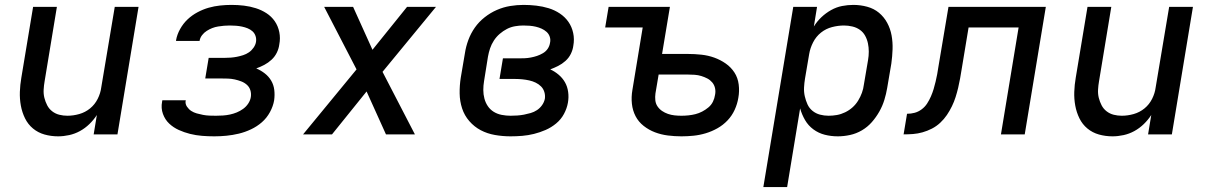

<svg xmlns="http://www.w3.org/2000/svg" viewBox="-20 -548 4940 783"><path d="M217 8Q188 8 161.5 0.5Q135 -7 114.5 -24Q94 -41 82 -65.5Q70 -90 65 -117.5Q60 -145 61 -173.5Q62 -202 67 -231L115 -520H212L162 -217Q159 -200 158 -182.5Q157 -165 161 -149Q165 -133 172.5 -118.5Q180 -104 193 -94Q206 -84 222 -80Q238 -76 255 -76Q279 -76 303.5 -83Q328 -90 347.5 -106Q367 -122 378.5 -145Q390 -168 393 -192L448 -520H545L459 0H362L375 -79Q362 -59 344.5 -42Q327 -25 306 -13.5Q285 -2 262 3Q239 8 217 8Z M854 8Q829 8 804 6Q779 4 755 -2Q731 -8 709 -18Q687 -28 670 -44Q653 -60 644.5 -83.5Q636 -107 641 -133L642 -139H738L737 -137Q735 -124 742.5 -113Q750 -102 760 -95.5Q770 -89 782.5 -85.5Q795 -82 808 -79.5Q821 -77 834.5 -76.5Q848 -76 861 -76Q875 -76 889.5 -77Q904 -78 918 -81Q932 -84 945.5 -89.5Q959 -95 971.5 -104Q984 -113 992.5 -126Q1001 -139 1003 -153Q1005 -167 1001 -180Q997 -193 987 -202Q977 -211 964 -216Q951 -221 937.5 -224Q924 -227 909.5 -227.5Q895 -228 881 -228H817L831 -312H895Q908 -312 921 -313Q934 -314 946.5 -316.5Q959 -319 971.5 -323Q984 -327 995 -334.5Q1006 -342 1014 -353.5Q1022 -365 1024 -377Q1026 -390 1022 -401.5Q1018 -413 1009.5 -420.5Q1001 -428 990 -432.5Q979 -437 967 -439.5Q955 -442 942.5 -443Q930 -444 917 -444Q905 -444 893.5 -443Q882 -442 869.5 -440Q857 -438 845.5 -433.5Q834 -429 823 -422Q812 -415 804 -404.5Q796 -394 794 -382V-381H698V-384Q702 -407 714.5 -429.5Q727 -452 745 -469Q763 -486 785.5 -498Q808 -510 831 -516.5Q854 -523 877.5 -525.5Q901 -528 924 -528Q950 -528 975 -525Q1000 -522 1023.5 -514.5Q1047 -507 1067 -494Q1087 -481 1100.5 -461.5Q1114 -442 1119 -417Q1124 -392 1119 -367Q1117 -350 1109 -333.5Q1101 -317 1087.5 -304.5Q1074 -292 1058 -283.5Q1042 -275 1025 -269Q1044 -261 1060 -248.5Q1076 -236 1086 -219Q1096 -202 1098.5 -181.5Q1101 -161 1098 -139Q1094 -115 1081 -91Q1068 -67 1048 -49.5Q1028 -32 1003.5 -20.5Q979 -9 954 -3Q929 3 904 5.5Q879 8 854 8Z M1216 0 1434 -265 1302 -520H1420L1499 -345L1640 -520H1758L1540 -255L1672 0H1554L1475 -175L1334 0Z M2062 8Q2030 8 1998.5 2.5Q1967 -3 1940.5 -17Q1914 -31 1894 -54Q1874 -77 1864.5 -106Q1855 -135 1854.5 -167Q1854 -199 1859 -231L1876 -331Q1880 -358 1890 -385Q1900 -412 1916.5 -435.5Q1933 -459 1956.5 -477.5Q1980 -496 2006.5 -507.5Q2033 -519 2060.5 -523.5Q2088 -528 2115 -528Q2141 -528 2167 -525Q2193 -522 2217.5 -514.5Q2242 -507 2263 -493Q2284 -479 2298 -459Q2312 -439 2317.5 -413.5Q2323 -388 2318 -361Q2316 -345 2308 -328.5Q2300 -312 2286 -299.5Q2272 -287 2256 -279Q2240 -271 2224 -265Q2242 -257 2258 -243.5Q2274 -230 2284 -212.5Q2294 -195 2297 -173Q2300 -151 2296 -129Q2292 -106 2280 -83.5Q2268 -61 2248 -44.5Q2228 -28 2205 -18Q2182 -8 2158 -2Q2134 4 2110 6Q2086 8 2062 8ZM2062 -76Q2076 -76 2090 -77Q2104 -78 2117 -80.5Q2130 -83 2144 -87Q2158 -91 2170 -99Q2182 -107 2190.5 -119Q2199 -131 2202 -145Q2204 -159 2200 -172.5Q2196 -186 2186.5 -195.5Q2177 -205 2164.5 -211Q2152 -217 2138.5 -220Q2125 -223 2110.5 -224.5Q2096 -226 2081 -226H2017L2031 -310H2095Q2107 -310 2119.5 -310.5Q2132 -311 2145 -313.5Q2158 -316 2170 -320Q2182 -324 2194 -331Q2206 -338 2213.5 -349Q2221 -360 2223 -373Q2226 -386 2222 -398Q2218 -410 2209 -418Q2200 -426 2189 -431Q2178 -436 2165.5 -439Q2153 -442 2140 -443Q2127 -444 2114 -444Q2098 -444 2080.5 -441Q2063 -438 2047.5 -430Q2032 -422 2018 -410Q2004 -398 1994 -382.5Q1984 -367 1978.5 -350.5Q1973 -334 1970 -317L1954 -217Q1951 -199 1951 -181Q1951 -163 1955.5 -146Q1960 -129 1969.5 -115Q1979 -101 1993.5 -92Q2008 -83 2026 -79.5Q2044 -76 2062 -76Z M2759 8Q2731 8 2703.5 4.5Q2676 1 2651 -8.5Q2626 -18 2605 -34.5Q2584 -51 2572 -74Q2560 -97 2557 -124.5Q2554 -152 2559 -181L2601 -436H2448L2462 -520H2712L2680 -328H2785Q2813 -328 2840.5 -325Q2868 -322 2893 -313Q2918 -304 2939.5 -289Q2961 -274 2975 -252.5Q2989 -231 2992.5 -203.5Q2996 -176 2991 -149Q2987 -124 2976 -100Q2965 -76 2947 -57Q2929 -38 2906 -25Q2883 -12 2858 -4.5Q2833 3 2808 5.5Q2783 8 2759 8ZM2759 -76Q2773 -76 2787.5 -77.5Q2802 -79 2816 -82.5Q2830 -86 2843.5 -93Q2857 -100 2869 -110Q2881 -120 2887.5 -133.5Q2894 -147 2896 -161Q2899 -175 2896 -188.5Q2893 -202 2884.5 -212Q2876 -222 2864.5 -228Q2853 -234 2840 -238Q2827 -242 2813 -243Q2799 -244 2785 -244H2666L2653 -167Q2651 -153 2652.5 -139Q2654 -125 2661.5 -114Q2669 -103 2680 -95.5Q2691 -88 2704 -83.5Q2717 -79 2731 -77.5Q2745 -76 2759 -76Z M3093 215 3215 -520H3312L3299 -440Q3312 -461 3330 -478Q3348 -495 3369.5 -507Q3391 -519 3414 -523.5Q3437 -528 3460 -528Q3489 -528 3516.5 -520.5Q3544 -513 3564.5 -496Q3585 -479 3598 -455Q3611 -431 3616 -403.5Q3621 -376 3620 -347Q3619 -318 3615 -289L3598 -189Q3594 -165 3586.5 -140.5Q3579 -116 3566 -93Q3553 -70 3535.5 -50Q3518 -30 3495 -16.5Q3472 -3 3446.5 2.5Q3421 8 3397 8Q3369 8 3343.5 1.5Q3318 -5 3297 -20.5Q3276 -36 3263 -58.5Q3250 -81 3243 -106L3190 215ZM3359 -76Q3376 -76 3393 -79Q3410 -82 3426.5 -90Q3443 -98 3456.5 -110Q3470 -122 3479.5 -137.5Q3489 -153 3495 -169.5Q3501 -186 3503 -203L3520 -303Q3523 -320 3523 -337.5Q3523 -355 3519.5 -371.5Q3516 -388 3508 -402.5Q3500 -417 3486.5 -426.5Q3473 -436 3456 -440Q3439 -444 3422 -444Q3398 -444 3373 -437.5Q3348 -431 3328 -415Q3308 -399 3296 -375.5Q3284 -352 3280 -328L3263 -228Q3260 -210 3259 -191.5Q3258 -173 3262 -155.5Q3266 -138 3273 -122.5Q3280 -107 3293.5 -96Q3307 -85 3324 -80.5Q3341 -76 3359 -76Z M4062 0 4134 -436H3930L3902 -267Q3899 -248 3895.5 -228.5Q3892 -209 3887.5 -190Q3883 -171 3877 -152Q3871 -133 3862 -114.5Q3853 -96 3841.5 -79Q3830 -62 3814.5 -47.5Q3799 -33 3780.5 -23.5Q3762 -14 3742.5 -8.5Q3723 -3 3704 -1.5Q3685 0 3665 0L3679 -84Q3695 -84 3710 -88Q3725 -92 3738.5 -102Q3752 -112 3761 -126Q3770 -140 3776.5 -155Q3783 -170 3787.5 -185Q3792 -200 3795.5 -215Q3799 -230 3802 -245.5Q3805 -261 3807 -276L3848 -520H4245L4159 0Z M4517 8Q4488 8 4461.5 0.5Q4435 -7 4414.5 -24Q4394 -41 4382 -65.5Q4370 -90 4365 -117.5Q4360 -145 4361 -173.5Q4362 -202 4367 -231L4415 -520H4512L4462 -217Q4459 -200 4458 -182.5Q4457 -165 4461 -149Q4465 -133 4472.5 -118.5Q4480 -104 4493 -94Q4506 -84 4522 -80Q4538 -76 4555 -76Q4579 -76 4603.5 -83Q4628 -90 4647.5 -106Q4667 -122 4678.5 -145Q4690 -168 4693 -192L4748 -520H4845L4759 0H4662L4675 -79Q4662 -59 4644.5 -42Q4627 -25 4606 -13.5Q4585 -2 4562 3Q4539 8 4517 8Z"/></svg>

Font: Iosevka Aile Medium
Style: Italic
Weight: 500
Italic angle: -9°
Designer: Belleve Invis
Foundry: Belleve Invis
Version: Version 31.1.0; ttfautohint (v1.8.4)